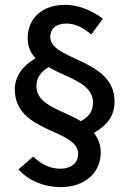

<svg xmlns="http://www.w3.org/2000/svg" viewBox="-20 -697 533 791"><path d="M178 -419 181 -421 183 -419C257 -376 363 -355 363 -275C363 -238 346 -216 315 -199L313 -197L311 -199C238 -243 130 -263 130 -342C130 -377 148 -400 178 -419ZM248 -677C149 -677 94 -617 94 -540C94 -507 105 -481 123 -461L127 -457L122 -454C73 -426 41 -381 41 -329C41 -148 302 -167 302 -63C302 -28 275 -2 229 -2C186 -2 150 -20 117 -52L56 1C98 48 164 74 229 74C331 74 395 13 395 -68C395 -100 385 -125 370 -145L367 -149L371 -152C422 -182 452 -220 452 -279C452 -456 187 -447 187 -545C187 -577 209 -600 254 -600C292 -600 325 -581 356 -555L404 -620C365 -649 311 -677 248 -677Z"/></svg>

Font: Falling Sky
Style: Light
Weight: 400
Designer: Paul D. Hunt
Foundry: Adobe Systems Incorporated
Version: Version 1.02